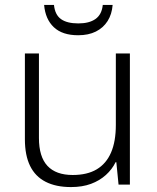

<svg xmlns="http://www.w3.org/2000/svg" viewBox="-20 -749 636 779"><path d="M507 -532V0H461L452 -91H449Q435 -62 409.5 -39Q384 -16 349 -3Q314 10 268 10Q207 10 165 -11.5Q123 -33 102 -76Q81 -119 81 -184V-532H138V-189Q138 -113 172.5 -76Q207 -39 275 -39Q334 -39 372.5 -62Q411 -85 430.5 -130Q450 -175 450 -242V-532ZM437 -729Q434 -691 416.5 -663.5Q399 -636 369 -621Q339 -606 297 -606Q233 -606 198.5 -638.5Q164 -671 159 -729H199Q203 -689 227.5 -671.5Q252 -654 298 -654Q342 -654 367.5 -672Q393 -690 397 -729Z"/></svg>

Font: Noto Sans Khmer Light
Style: Regular
Weight: 300
Version: Version 2.003